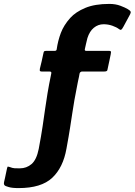

<svg xmlns="http://www.w3.org/2000/svg" viewBox="-158 -732 689 982"><path d="M-63 230Q-97 230 -114 224.5Q-131 219 -130 219Q-141 214 -137 198Q-136 194 -132.5 178.5Q-129 163 -126 147.5Q-123 132 -122 129Q-120 120 -117.5 120Q-115 120 -109 122Q-94 128 -83.5 128.5Q-73 129 -57 129Q-22 129 3.5 107Q29 85 40 30Q53 -39 60 -86.5Q67 -134 72.5 -173Q78 -212 85 -254.5Q92 -297 104 -355Q107 -366 97 -366Q87 -366 77 -366Q67 -366 58 -366Q51 -366 47.5 -368Q44 -370 46 -381Q51 -400 55 -418Q59 -436 63 -455Q65 -469 69.5 -470.5Q74 -472 84 -472Q111 -472 114 -472Q117 -472 123 -472Q131 -472 132 -480Q138 -523 153 -563Q168 -603 201 -640Q229 -671 278 -691.5Q327 -712 401 -712Q433 -712 458 -702.5Q483 -693 496 -685Q508 -678 510 -672.5Q512 -667 507 -658Q499 -642 490 -626.5Q481 -611 473 -595Q466 -582 461.5 -580Q457 -578 451 -583Q438 -593 416.5 -600.5Q395 -608 372 -608Q344 -608 322 -590Q300 -572 289 -537Q286 -527 282 -508Q278 -489 276 -481Q274 -472 282 -472Q293 -472 324.5 -472Q356 -472 398 -472Q406 -472 408.5 -469.5Q411 -467 408 -453Q407 -448 402 -424Q397 -400 393 -382Q392 -371 387.5 -368.5Q383 -366 372 -366Q344 -366 330 -366Q316 -366 302 -366Q288 -366 260 -366Q258 -366 254 -363.5Q250 -361 249 -356Q249 -352 246 -339.5Q243 -327 240.5 -314Q238 -301 237 -296Q228 -252 222.5 -219.5Q217 -187 212 -154.5Q207 -122 200.5 -79.5Q194 -37 182 28Q165 125 109 177.5Q53 230 -63 230Z"/></svg>

Font: Glory Thin ExtraBold
Style: Italic
Weight: 800
Italic angle: -12°
Version: Version 1.011